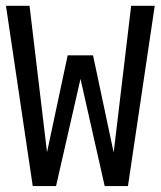

<svg xmlns="http://www.w3.org/2000/svg" viewBox="-20 -624 540 644"><path d="M0 -604.5H79.1L137.7 -113.3L207 -438.5H292L361.3 -112.3L419.9 -604.5H499L409.2 0H331.1L250 -359.4L168 0H89.8Z"/></svg>

Font: BabelStone Pseudographica
Style: Regular
Weight: 400
Designer: Andrew West
Foundry: BabelStone
Version: Version 16.0.0